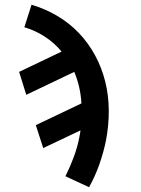

<svg xmlns="http://www.w3.org/2000/svg" viewBox="-20 -562 590 804"><path d="M353 222 254 176Q274 136 289.5 94Q305 52 313 9V7Q315 1 315.5 -5Q316 -11 317 -16L161 58L130 -38L321 -129Q319 -164 311.5 -197Q304 -230 291 -261L90 -165L60 -261L238 -346Q208 -382 168.5 -408Q129 -434 82 -448L112 -542Q170 -525 220.5 -495Q271 -465 310.5 -423.5Q350 -382 378 -330.5Q406 -279 420.5 -221Q435 -163 435.5 -100.5Q436 -38 424 25Q414 75 396.5 125Q379 175 353 222Z"/></svg>

Font: Lode
Style: Bold Italic
Weight: 700
Italic angle: -11°
Monospace: yes
Designer: Belleve Invis
Foundry: Belleve Invis
Version: Version 29.2.0; ttfautohint (v1.8.3)